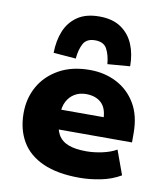

<svg xmlns="http://www.w3.org/2000/svg" viewBox="-88 -860 816 944"><g transform="rotate(10 320.5 -388.0)"><path d="M372 11Q262 11 189.5 -21.5Q117 -54 82 -114Q47 -174 47 -255Q47 -329 80.5 -388.5Q114 -448 178 -484Q242 -520 332 -520Q406 -520 466 -489Q526 -458 561.5 -398.5Q597 -339 597 -251V-205H201V-303H447L439 -289Q439 -346 411 -373Q383 -400 334 -400Q302 -400 277.5 -385.5Q253 -371 239 -344.5Q225 -318 225 -279V-257Q225 -209 241.5 -179.5Q258 -150 292.5 -136.5Q327 -123 383 -123Q421 -123 462.5 -132Q504 -141 533 -158L577 -37Q533 -11 478.5 0Q424 11 372 11ZM253 -563 141 -572Q142 -633 161.5 -681Q181 -729 223 -758Q265 -787 332 -787Q399 -787 441 -758Q483 -729 503 -681Q523 -633 523 -572L411 -563Q407 -608 391 -638Q375 -668 332 -668Q289 -668 273 -638Q257 -608 253 -563Z"/></g></svg>

Font: Nunito Sans 6pt Black
Style: Regular
Weight: 900
Version: Version 3.101;gftools[0.9.27]